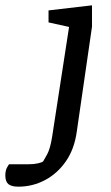

<svg xmlns="http://www.w3.org/2000/svg" viewBox="-123 -531 417 720"><path d="M-54 169Q-80 169 -91.5 159.5Q-103 150 -103 127Q-103 109 -97 98Q-91 87 -89 85H-17Q4 85 19.5 81.5Q35 78 39 74Q43 68 54 47.5Q65 27 72 -15L136 -430L59 -447V-492L222 -511V-431L165 -38Q156 28 124 74Q92 120 45.5 144.5Q-1 169 -54 169Z"/></svg>

Font: Faustina Light Medium
Style: Italic
Weight: 500
Italic angle: -8°
Version: Version 1.200